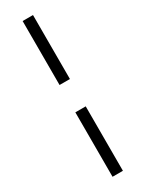

<svg xmlns="http://www.w3.org/2000/svg" viewBox="-256 -824 801 1058"><g transform="rotate(-30 145.0 -295.5)"><path d="M112 -210H178V200H112ZM112 -791H178V-384H112Z"/></g></svg>

Font: Nyght Serif Bold
Style: Regular
Weight: 700
Designer: Maksym Kobuzan
Version: Version 0.410